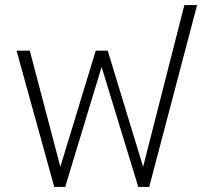

<svg xmlns="http://www.w3.org/2000/svg" viewBox="-20 -734 794 754"><path d="M45 -535H97L217 -79L356 -535H403L542 -79L704 -714H754L566 0H523L379 -471L236 0H193Z"/></svg>

Font: Prompt ExtraLight
Style: Regular
Weight: 275
Designer: Katatrad Team
Foundry: CadsonDemak
Version: Version 1.001